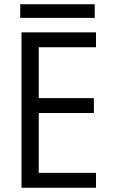

<svg xmlns="http://www.w3.org/2000/svg" viewBox="-20 -882 540 902"><path d="M81 0V-730H431V-660H162V-421H421V-351H162V-70H431V0ZM75 -798V-862H425V-798Z"/></svg>

Font: M PLUS Code Latin
Style: Regular
Weight: 400
Designer: Coji Morishita
Foundry: UNDERFOREST DESIGN
Version: Version 1.002; ttfautohint (v1.8.3)